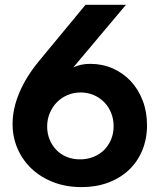

<svg xmlns="http://www.w3.org/2000/svg" viewBox="-20 -770 667 805"><path d="M322.3 14.5Q257.3 14.5 203.9 -6.1Q150.5 -26.8 112.5 -62.7Q74.5 -98.6 53.6 -146.8Q32.7 -195 32.7 -250Q32.7 -314.1 61.1 -381.4Q89.5 -448.6 143.2 -513.6L338.6 -750H508.2L287.3 -487.3Q301.8 -494.5 319.5 -498.4Q337.3 -502.3 358.2 -502.3Q409.1 -502.3 452.5 -483.2Q495.9 -464.1 528 -430Q560 -395.9 578.2 -348.6Q596.4 -301.4 596.4 -245Q596.4 -187.3 576.4 -139.3Q556.4 -91.4 520.2 -57.3Q484.1 -23.2 433.6 -4.3Q383.2 14.5 322.3 14.5ZM315.5 -101.8Q345.9 -101.8 371.8 -112.3Q397.7 -122.7 416.4 -141.1Q435 -159.5 445.7 -185.2Q456.4 -210.9 456.4 -240.9Q456.4 -271.4 445.7 -297.3Q435 -323.2 416.4 -342Q397.7 -360.9 372.5 -371.6Q347.3 -382.3 318.2 -382.3Q288.6 -382.3 263 -371.4Q237.3 -360.5 218.4 -341.1Q199.5 -321.8 188.6 -295.7Q177.7 -269.5 177.7 -239.5Q177.7 -210.9 187.7 -185.9Q197.7 -160.9 215.7 -142Q233.6 -123.2 259.1 -112.5Q284.5 -101.8 315.5 -101.8Z"/></svg>

Font: Spartan
Style: Bold
Weight: 700
Designer: Matt Bailey, Mirko Velimirovic
Foundry: Matt Bailey
Version: Version 1.005